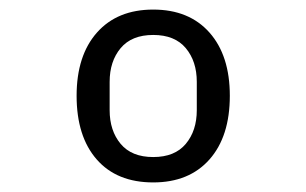

<svg xmlns="http://www.w3.org/2000/svg" viewBox="-20 -730 640 401"><path d="M300 -349Q224 -349 182 -397Q140 -445 140 -530Q140 -614 182.5 -662Q225 -710 300 -710Q375 -710 417.5 -662Q460 -614 460 -530Q460 -445 417.5 -397Q375 -349 300 -349ZM300 -402Q345 -402 368 -429.5Q391 -457 391 -500V-559Q391 -602 368 -629.5Q345 -657 300 -657Q255 -657 232 -629.5Q209 -602 209 -559V-500Q209 -457 232 -429.5Q255 -402 300 -402Z"/></svg>

Font: PlemolJP35 Console
Style: Regular
Weight: 400
Version: v2.0.3; ttfautohint (v1.8.4.7-5d5b-dirty) -l 6 -r 45 -G 200 